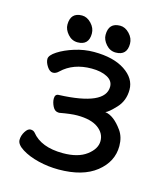

<svg xmlns="http://www.w3.org/2000/svg" viewBox="-100 -705 701 807"><g transform="rotate(15 250.5 -301.5)"><path d="M229 24Q184 24 141 13.5Q98 3 68.5 -15.5Q39 -34 39 -54Q39 -73 50 -90.5Q61 -108 73 -108Q85 -108 92 -100Q134 -47 229 -47Q295 -47 332 -75Q369 -103 369 -137Q369 -171 338 -193.5Q307 -216 247 -216Q220 -216 171 -207H168Q151 -207 142 -225Q133 -243 133 -259Q133 -279 150 -279Q349 -287 349 -368Q349 -394 322.5 -408Q296 -422 255 -422Q175 -422 126 -375Q114 -363 101 -363Q87 -363 75.5 -380.5Q64 -398 64 -413Q64 -429 92.5 -447.5Q121 -466 162.5 -479Q204 -492 246 -492Q331 -492 381 -459Q431 -426 431 -377Q431 -329 400.5 -296.5Q370 -264 357 -260Q395 -255 432 -203Q451 -176 451 -137Q451 -69 392.5 -22.5Q334 24 229 24ZM168 -513Q143 -513 125.5 -533Q108 -553 108 -574Q108 -627 158 -627Q180 -627 198.5 -607.5Q217 -588 217 -564Q217 -513 168 -513ZM334 -513Q309 -513 291.5 -533Q274 -553 274 -574Q274 -627 324 -627Q346 -627 364.5 -607.5Q383 -588 383 -564Q383 -513 334 -513Z"/></g></svg>

Font: LXGW WenKai Lite
Style: Bold
Weight: 700
Designer: LXGW / Fontworks Inc.
Foundry: LXGW / Fontworks Inc.
Version: Version 1.330;April 28, 2024